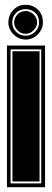

<svg xmlns="http://www.w3.org/2000/svg" viewBox="-20 -781 217 801"><path d="M9 0V-591H168V0ZM24 -16H152V-575H24ZM32 -24V-567H145V-24ZM87 -616Q58 -616 36.5 -637.5Q15 -659 15 -687Q15 -718 35.5 -739.5Q56 -761 87 -761Q116 -761 137.5 -741.5Q159 -722 159 -687Q159 -659 137.5 -637.5Q116 -616 87 -616ZM87 -632Q110 -632 126.5 -648.5Q143 -665 143 -687Q143 -713 126.5 -728Q110 -743 87 -743Q63 -743 47 -727Q31 -711 31 -687Q31 -665 47 -648.5Q63 -632 87 -632ZM87 -640Q66 -640 52.5 -655Q39 -670 39 -687Q39 -706 52.5 -720.5Q66 -735 87 -735Q106 -735 120.5 -720.5Q135 -706 135 -687Q135 -670 120.5 -655Q106 -640 87 -640Z"/></svg>

Font: Alumni Sans Collegiate One SC
Style: Regular
Weight: 400
Designer: Robert E. Leuschke
Foundry: Robert E. Leuschke
Version: Version 1.100